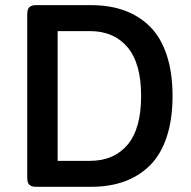

<svg xmlns="http://www.w3.org/2000/svg" viewBox="-20 -720 735 740"><path d="M331.1 -700.2Q402.3 -700.2 459.2 -679.7Q516.1 -659.2 558.1 -617.4Q600.1 -575.7 622.6 -507.8Q645 -439.9 645 -350.1Q645 -260.3 622.6 -192.4Q600.1 -124.5 558.1 -82.8Q516.1 -41 459.2 -20.5Q402.3 0 331.1 0H119.1Q101.1 0 93 -8.1Q85 -16.1 85 -34.2V-666Q85 -684.1 93 -692.1Q101.1 -700.2 119.1 -700.2ZM327.1 -600.1H202.1V-100.1H327.1Q418.9 -100.1 471.4 -161.9Q523.9 -223.6 523.9 -350.1Q523.9 -476.1 471.4 -538.1Q418.9 -600.1 327.1 -600.1Z"/></svg>

Font: Asap Symbol
Style: Regular
Weight: 900
Designer: Tania Quindós, Elena González Miranda, Marcela Romero, Pablo Cosgaya
Foundry: Omnibus-Type
Version: Version 1.000;PS 001.000;hotconv 1.0.70;makeotf.lib2.5.58329